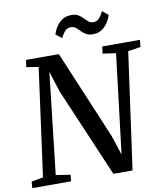

<svg xmlns="http://www.w3.org/2000/svg" viewBox="-100 -1038 969 1120"><g transform="rotate(-10 384.0 -477.5)"><path d="M-0.5 0 2.5 -38 72 -51 159 -690 87.5 -701 93.5 -743H288L508.5 -218.5L546.5 -102.5L617.5 -690.5L540 -701.5L544.5 -743H768L764.5 -701.5L689.5 -690L593.5 0H480L255.5 -525.5L215.5 -650.5L147.5 -51.5L233 -38L229.5 0ZM504 -822.5Q479.5 -822.5 463.8 -832Q448 -841.5 436.2 -854Q424.5 -866.5 412.8 -876Q401 -885.5 384 -885.5Q361 -885.5 347.8 -870Q334.5 -854.5 323 -831.5L288 -859.5Q301.5 -902 329.5 -928.5Q357.5 -955 398.5 -955Q424 -955 439.8 -945.5Q455.5 -936 467 -923.5Q478.5 -911 490.2 -901.5Q502 -892 518 -891.5Q541.5 -891.5 554.5 -906.8Q567.5 -922 579 -946L614 -918Q600.5 -875 572.5 -848.8Q544.5 -822.5 504 -822.5Z"/></g></svg>

Font: Merriweather 36pt Medium
Style: Italic
Weight: 500
Italic angle: -7.8°
Version: Version 2.101